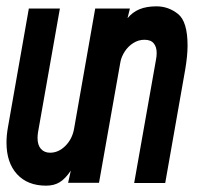

<svg xmlns="http://www.w3.org/2000/svg" viewBox="-22 -577 642 606"><path d="M-1.5 -127Q-1.5 -149.5 3 -175L69 -550H167L98 -159.5Q96.5 -150 96.5 -141.5Q96.5 -119 107.2 -107Q118 -95 136 -95Q162.5 -95 184 -116.2Q205.5 -137.5 211.5 -169L278.5 -550H388L380.5 -519.5Q396 -538.5 418.2 -547.8Q440.5 -557 472 -557Q509.5 -557 539.8 -533Q570 -509 570 -433Q570 -401.5 562.5 -357L499.5 0.5H401.5L470.5 -389.5Q472.5 -399 472.5 -410Q472.5 -429 463.2 -440.2Q454 -451.5 434 -451.5Q415 -451.5 398.8 -441.2Q382.5 -431 371.8 -414.5Q361 -398 358 -381L290.5 0H193L201.5 -38.5Q184 -12.5 166.2 -1.8Q148.5 9 123.5 9Q65 9 31.8 -27.2Q-1.5 -63.5 -1.5 -127Z"/></svg>

Font: JuliaMono SemiBoldItalic
Style: Regular
Weight: 600
Italic angle: -9°
Monospace: yes
Designer: cormullion
Foundry: corm
Version: Version 0.049; ttfautohint (v1.8.4)